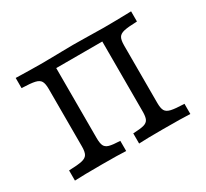

<svg xmlns="http://www.w3.org/2000/svg" viewBox="-120 -748 991 925"><g transform="rotate(-30 376.0 -285.5)"><path d="M166.8 -125.8V-445.2Q166.8 -475.1 158.8 -488.8Q150.9 -502.5 128.4 -507.7Q105.9 -512.9 55.4 -514.5V-571Q142.3 -568.5 208.2 -568.5Q250.8 -568.5 313.8 -570.2L375.4 -571L439.8 -570.2Q504.3 -568.5 544.5 -568.5Q610.5 -568.5 697.3 -571V-514.5Q646.9 -512.9 624.4 -507.7Q601.9 -502.5 593.9 -488.8Q586 -475.1 586 -445.2V-125.8Q586 -95.9 593.9 -82.2Q601.9 -68.5 624.4 -63.3Q646.9 -58.1 697.3 -56.5V0Q652.3 -2.4 544.5 -2.4Q452.2 -2.4 412.4 0V-56.5Q453.7 -58.1 472.3 -63.3Q490.9 -68.5 497.7 -82.2Q504.5 -95.9 504.5 -125.8V-518.3L512.3 -514.5H240.5L248.3 -518.3V-125.8Q248.3 -95.9 255.1 -82.2Q261.9 -68.5 280.5 -63.3Q299.1 -58.1 340.4 -56.5V0Q300.6 -2.4 208.2 -2.4Q101.2 -2.4 55.4 0V-56.5Q105.9 -58.1 128.4 -63.3Q150.9 -68.5 158.8 -82.2Q166.8 -95.9 166.8 -125.8Z"/></g></svg>

Font: Playfair Micro SmCond SmLight
Style: Regular
Weight: 360
Width: 4
Designer: Claus Eggers Sørensen
Foundry: Claus Eggers Sørensen
Version: Version 2.100;Glyphs 3.2 (3219)